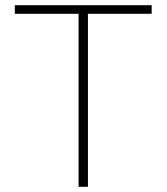

<svg xmlns="http://www.w3.org/2000/svg" viewBox="-20 -718 640 738"><path d="M318 -665V0H282V-665H37V-698H563V-665Z"/></svg>

Font: IBM Plex Mono ExtLt
Style: Regular
Weight: 200
Monospace: yes
Designer: Mike Abbink, Paul van der Laan, Pieter van Rosmalen
Foundry: Bold Monday
Version: Version 2.3